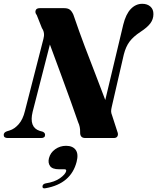

<svg xmlns="http://www.w3.org/2000/svg" viewBox="-44 -744 847 1035"><path d="M132 -141.5Q111.5 -57.5 170 -38.5L185 -34.5Q199 -29 199 -17Q199 0 178 0H-2.5Q-24 0 -24 -16.5Q-24 -30 -7.5 -36L8.5 -41Q33.5 -48.5 56.5 -74.2Q79.5 -100 90.5 -146L190 -534Q199.5 -567 182 -592.5L154 -663Q144 -675 148 -687.5Q152 -700 170 -700H302.5Q321.5 -700 332.2 -692Q343 -684 351.5 -665Q383.5 -571.5 412.8 -494Q442 -416.5 469.5 -346.5Q497 -276.5 523.5 -205L620.5 -611.5Q634.5 -668 661.2 -695.8Q688 -723.5 723 -723.5Q750 -723.5 766.8 -708.5Q783.5 -693.5 783 -667.5Q783 -640.5 766.5 -618.2Q750 -596 713 -572Q675 -547 654.8 -520.2Q634.5 -493.5 623.5 -450.5L558.5 -168.5Q555 -154 555 -144.2Q555 -134.5 560.5 -121L588.5 -34.5Q594.5 -20.5 589.5 -10.2Q584.5 0 570 0H415.5Q387 0 388 -31Q389 -60.5 377 -85.5Q362 -130 337.5 -197.5Q313 -265 284 -344.2Q255 -423.5 225 -504ZM274.5 168.5Q238 168.5 225.8 151Q213.5 133.5 220 108.5Q227.5 79 253.5 60.5Q279.5 42 312 42Q348 42 364 64Q380 86 369 128.5Q338.5 246 202.5 270.5Q184 274.5 185 261Q185.5 248 202 244.5Q251 237 279.5 216.5Q308 196 312.5 179Q315 168.5 303.5 168.5Z"/></svg>

Font: Fraunces 72pt
Style: Bold Italic
Weight: 700
Italic angle: -16°
Version: Version 1.000;[b76b70a41]